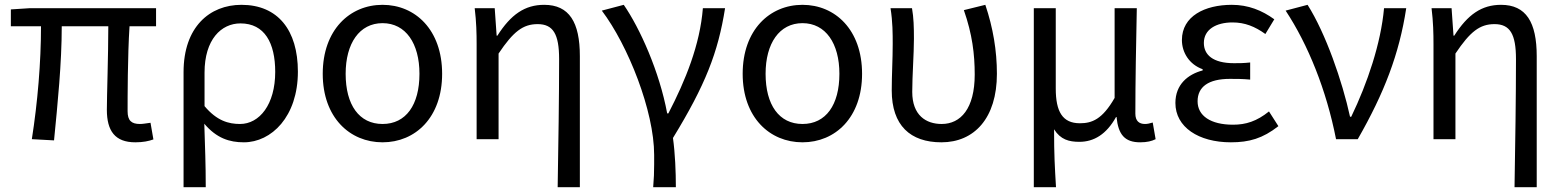

<svg xmlns="http://www.w3.org/2000/svg" viewBox="-20 -577 6475 796"><path d="M541 13C573 13 597 8 616 1L604 -68C583 -65 571 -63 560 -63C525 -63 509 -77 509 -116C509 -169 509 -345 517 -468H627V-543H103L25 -538V-468H150C150 -319 136 -153 112 0L204 5C219 -148 236 -315 236 -468H429C429 -349 423 -178 423 -122C423 -34 457 13 541 13Z M741 199H833C833 102 830 34 827 -64C878 -4 931 13 991 13C1105 13 1215 -93 1215 -280C1215 -452 1132 -557 981 -557C849 -557 741 -465 741 -278ZM975 -63C928 -63 879 -76 828 -137V-276C828 -413 897 -480 977 -480C1077 -480 1121 -399 1121 -279C1121 -144 1056 -63 975 -63Z M1566 13C1702 13 1813 -90 1813 -271C1813 -453 1702 -557 1566 -557C1430 -557 1318 -453 1318 -271C1318 -90 1430 13 1566 13ZM1566 -63C1469 -63 1413 -142 1413 -271C1413 -397 1470 -481 1566 -481C1662 -481 1719 -397 1719 -271C1719 -142 1663 -63 1566 -63Z M2384 199V-344C2384 -485 2340 -557 2236 -557C2156 -557 2098 -517 2042 -429H2039L2031 -543H1948C1955 -486 1956 -438 1956 -394V0H2047V-355C2108 -446 2148 -477 2209 -477C2273 -477 2298 -436 2298 -332C2298 -175 2295 22 2292 199Z M2782 199C2782 135 2779 60 2770 -5C2904 -224 2957 -359 2986 -543H2894C2882 -391 2822 -244 2751 -107H2746C2714 -280 2633 -460 2566 -557L2475 -533C2584 -389 2692 -116 2692 65V105C2692 138 2691 163 2688 199Z M3307 13C3443 13 3554 -90 3554 -271C3554 -453 3443 -557 3307 -557C3171 -557 3059 -453 3059 -271C3059 -90 3171 13 3307 13ZM3307 -63C3210 -63 3154 -142 3154 -271C3154 -397 3211 -481 3307 -481C3403 -481 3460 -397 3460 -271C3460 -142 3404 -63 3307 -63Z M3883 13C4019 13 4113 -87 4113 -271C4113 -367 4097 -462 4065 -557L3976 -535C4011 -435 4021 -352 4021 -268C4021 -127 3963 -63 3884 -63C3819 -63 3762 -99 3762 -196C3762 -263 3769 -354 3769 -416C3769 -464 3768 -504 3761 -543H3672C3681 -486 3681 -438 3681 -394C3681 -330 3677 -266 3677 -202C3677 -57 3754 13 3883 13Z M4266 199H4358C4353 114 4350 66 4350 -41C4377 2 4412 11 4455 11C4515 11 4567 -20 4607 -92H4609C4616 -19 4643 13 4707 13C4736 13 4755 8 4771 0L4759 -69C4746 -65 4736 -63 4727 -63C4703 -63 4687 -75 4687 -106C4687 -239 4690 -394 4693 -543H4601V-171C4550 -82 4507 -66 4457 -66C4385 -66 4357 -114 4357 -210V-543H4266Z M5083 13C5159 13 5215 -3 5280 -54L5241 -115C5190 -74 5145 -60 5092 -60C4999 -60 4945 -97 4945 -157C4945 -217 4990 -250 5079 -250C5106 -250 5132 -250 5163 -247V-318C5136 -315 5117 -315 5096 -315C5008 -315 4971 -350 4971 -399C4971 -455 5022 -484 5090 -484C5141 -484 5183 -467 5226 -436L5263 -497C5212 -534 5155 -557 5087 -557C4975 -557 4880 -510 4880 -411C4880 -360 4910 -310 4966 -290V-285C4905 -269 4853 -227 4853 -150C4853 -50 4949 13 5083 13Z M5609 0C5719 -192 5781 -353 5810 -543H5718C5705 -397 5649 -232 5582 -93H5577C5545 -240 5476 -439 5401 -557L5310 -533C5403 -392 5479 -204 5519 0Z M6351 199V-344C6351 -485 6307 -557 6203 -557C6123 -557 6065 -517 6009 -429H6006L5998 -543H5915C5922 -486 5923 -438 5923 -394V0H6014V-355C6075 -446 6115 -477 6176 -477C6240 -477 6265 -436 6265 -332C6265 -175 6262 22 6259 199Z"/></svg>

Font: Spoqa Han Sans Neo Regular
Style: Regular
Weight: 400
Designer: [Spoqa Han Sans Neo] Dong-huui Kim  Younghwa Kang  Yujin Lee  [Noto Sans] Ryoko NISHIZUKA  (kana & ideographs); Paul D. 
Foundry: Spoqa (http://www.spoqa-han-sans.com)
Version: Version 1.000